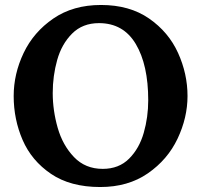

<svg xmlns="http://www.w3.org/2000/svg" viewBox="-20 -736 809 772"><path d="M734 -350Q734 -263 694 -178.5Q654 -94 574.5 -39Q495 16 383 16Q263 16 185 -37Q107 -90 71 -173Q35 -256 35 -350Q35 -439 75 -523Q115 -607 194.5 -661.5Q274 -716 386 -716Q501 -716 579.5 -661.5Q658 -607 696 -523Q734 -439 734 -350ZM192 -362Q192 -292 212 -222Q232 -152 277.5 -104.5Q323 -57 393 -57Q458 -57 499 -98Q540 -139 558 -202Q576 -265 576 -333Q576 -475 526 -559Q476 -643 378 -643Q312 -643 270 -601Q228 -559 210 -495Q192 -431 192 -362Z"/></svg>

Font: Sumana
Style: Bold
Weight: 700
Designer: Cyreal, Alexei Vanyashin (Devanagari), Olga Karpushina (Latin)
Foundry: Cyreal
Version: Version 1.015;PS 001.015;hotconv 1.0.70;makeotf.lib2.5.58329